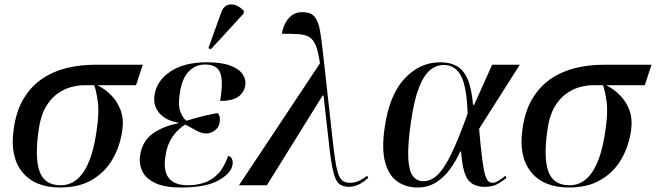

<svg xmlns="http://www.w3.org/2000/svg" viewBox="-20 -824 2918 854"><path d="M248 10Q134 10 78.5 -59.5Q23 -129 41 -250Q52 -331 85.5 -386Q119 -441 168 -474Q217 -507 276.5 -521.5Q336 -536 400 -536H615L585 -445H413Q446 -429 474 -401Q502 -373 516.5 -334Q531 -295 524 -244Q514 -174 481 -116.5Q448 -59 390 -24.5Q332 10 248 10ZM250 0Q376 0 410 -245Q422 -324 415 -372.5Q408 -421 399 -445H355Q326 -445 294 -436Q262 -427 232.5 -405Q203 -383 181.5 -344.5Q160 -306 152 -246Q134 -123 156 -61.5Q178 0 250 0Z M784 10Q712 10 670 -10Q628 -30 612.5 -63.5Q597 -97 604 -137Q614 -197 659 -229.5Q704 -262 774 -276V-278Q716 -288 687.5 -322.5Q659 -357 668 -405Q678 -466 739 -506.5Q800 -547 900 -547Q966 -547 1005 -532Q1044 -517 1059.5 -493.5Q1075 -470 1071 -444Q1065 -411 1038.5 -393Q1012 -375 959 -375Q974 -463 959.5 -500Q945 -537 892 -537Q850 -537 820.5 -507Q791 -477 781 -417Q771 -362 781 -331.5Q791 -301 809 -287Q851 -300 889 -309Q927 -318 948 -321Q956 -313 957.5 -301.5Q959 -290 957 -280Q954 -257 935 -243.5Q916 -230 896 -230Q876 -231 851 -244.5Q826 -258 804 -270Q771 -250 747.5 -216Q724 -182 717 -136Q692 0 816 0Q853 0 887.5 -11Q922 -22 949.5 -50.5Q977 -79 995 -131Q1008 -127 1012.5 -115Q1017 -103 1014 -91Q1009 -54 952.5 -22Q896 10 784 10ZM918 -605 907 -610 963 -766Q972 -793 989.5 -800.5Q1007 -808 1027.5 -801Q1048 -794 1065 -775L1063 -763Z M1043 0 1403 -542Q1396 -593 1385 -620.5Q1374 -648 1356 -659Q1338 -670 1308.5 -672Q1279 -674 1234 -674Q1237 -696 1247.5 -718Q1258 -740 1277 -755Q1296 -770 1325 -770Q1362 -770 1379 -750Q1396 -730 1403.5 -687Q1411 -644 1418 -576L1459 -207Q1466 -142 1472.5 -103Q1479 -64 1487 -44.5Q1495 -25 1507 -18Q1519 -11 1537 -11Q1559 -11 1578.5 -20.5Q1598 -30 1613 -42L1618 -33Q1575 7 1532 7Q1503 7 1487 -7.5Q1471 -22 1461 -65.5Q1451 -109 1442 -196L1419 -399H1415L1167 0Z M1837 10Q1785 10 1747 -17Q1709 -44 1693 -102.5Q1677 -161 1691 -257Q1712 -403 1780 -475Q1848 -547 1938 -547Q1982 -547 2012 -530Q2042 -513 2060 -471.5Q2078 -430 2084 -358H2089L2169 -536H2292L2111 -251Q2118 -171 2124 -123Q2130 -75 2136.5 -51Q2143 -27 2151 -19Q2159 -11 2170 -11Q2184 -11 2200.5 -22Q2217 -33 2228 -42L2233 -33Q2219 -21 2195.5 -7Q2172 7 2137 7Q2083 7 2060 -27Q2037 -61 2031 -150H2027Q2007 -106 1980 -69.5Q1953 -33 1917.5 -11.5Q1882 10 1837 10ZM1863 -18Q1896 -18 1925.5 -45.5Q1955 -73 1987 -138.5Q2019 -204 2060 -319Q2056 -440 2030 -487.5Q2004 -535 1954 -535Q1920 -535 1892 -511.5Q1864 -488 1842.5 -431.5Q1821 -375 1807 -276Q1793 -176 1796 -120Q1799 -64 1816.5 -41Q1834 -18 1863 -18Z M2511 10Q2397 10 2341.5 -59.5Q2286 -129 2304 -250Q2315 -331 2348.5 -386Q2382 -441 2431 -474Q2480 -507 2539.5 -521.5Q2599 -536 2663 -536H2878L2848 -445H2676Q2709 -429 2737 -401Q2765 -373 2779.5 -334Q2794 -295 2787 -244Q2777 -174 2744 -116.5Q2711 -59 2653 -24.5Q2595 10 2511 10ZM2513 0Q2639 0 2673 -245Q2685 -324 2678 -372.5Q2671 -421 2662 -445H2618Q2589 -445 2557 -436Q2525 -427 2495.5 -405Q2466 -383 2444.5 -344.5Q2423 -306 2415 -246Q2397 -123 2419 -61.5Q2441 0 2513 0Z"/></svg>

Font: Noto Serif Display Medium
Style: Italic
Weight: 500
Italic angle: -12°
Designer: Monotype Design Team
Foundry: Monotype Imaging Inc.
Version: Version 2.009